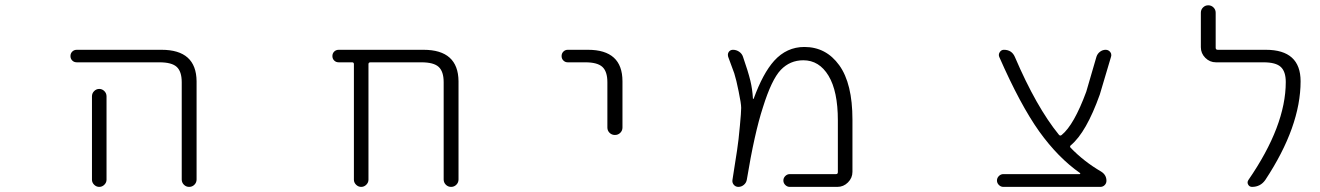

<svg xmlns="http://www.w3.org/2000/svg" viewBox="-20 -735 5040 733"><path d="M273.4 -497.1Q262.7 -497.1 255.9 -503.9Q249 -510.7 249 -521Q249 -531.2 255.9 -538.1Q262.7 -544.9 273.4 -544.9H596.7Q729.5 -544.9 730.5 -424.8V-49.8Q730.5 -38.1 722.2 -29.8Q713.9 -21.5 702.1 -21.5Q690.4 -21.5 682.1 -29.8Q673.8 -38.1 673.8 -49.8V-420.9Q673.8 -461.9 654.8 -479.5Q635.7 -497.1 588.9 -497.1ZM386.7 -367.2V-72.3V-48.8Q386.7 -38.1 378.4 -29.8Q370.1 -21.5 358.9 -21.5Q347.7 -21.5 339.4 -29.8Q331.1 -38.1 331.1 -48.8V-72.3V-367.2Q331.1 -378.9 339.4 -387.2Q347.7 -395.5 358.9 -395.5Q370.1 -395.5 378.4 -387.2Q386.7 -378.9 386.7 -367.2Z M1673.8 -420.9Q1673.8 -461.9 1654.8 -479.5Q1635.7 -497.1 1588.9 -497.1H1394.5Q1386.7 -497.1 1386.7 -490.2V-48.8Q1386.7 -38.1 1378.4 -29.8Q1370.1 -21.5 1358.9 -21.5Q1347.7 -21.5 1339.4 -29.8Q1331.1 -38.1 1331.1 -48.8V-490.2Q1331.1 -497.1 1324.2 -497.1H1273.4Q1262.7 -497.1 1255.9 -503.9Q1249 -510.7 1249 -521Q1249 -531.2 1255.9 -538.1Q1262.7 -544.9 1273.4 -544.9H1596.7Q1729.5 -544.9 1730.5 -424.8V-49.8Q1730.5 -38.1 1722.2 -29.8Q1713.9 -21.5 1702.1 -21.5Q1690.4 -21.5 1682.1 -29.8Q1673.8 -38.1 1673.8 -49.8Z M2147.5 -497.1Q2137.7 -497.1 2130.9 -503.9Q2124 -510.7 2124 -521Q2124 -531.2 2130.9 -538.1Q2137.7 -544.9 2147.5 -544.9H2224.6Q2356.4 -544.9 2356.4 -424.8V-248Q2356.4 -236.3 2348.1 -228Q2339.8 -219.7 2327.6 -219.7Q2315.4 -219.7 2307.1 -228Q2298.8 -236.3 2298.8 -248V-420.9Q2298.8 -461.9 2279.8 -479.5Q2260.7 -497.1 2214.8 -497.1Z M2995.1 -21.5Q2985.4 -21.5 2978 -28.8Q2970.7 -36.1 2970.7 -45.9Q2970.7 -55.7 2978 -63Q2985.4 -70.3 2995.1 -70.3H3171.9Q3178.7 -70.3 3178.7 -78.1V-275.4Q3178.7 -386.7 3143.1 -445.8Q3107.4 -504.9 3046.9 -504.9Q2996.1 -504.9 2960.9 -468.3Q2925.8 -431.6 2892.6 -325.2Q2860.4 -226.6 2831.1 -48.8Q2829.1 -37.1 2819.8 -29.3Q2810.5 -21.5 2798.8 -21.5Q2788.1 -21.5 2781.2 -29.8Q2774.4 -38.1 2776.4 -48.8Q2789.1 -127.9 2793.9 -161.1Q2799.8 -199.2 2804.7 -254.9Q2809.6 -305.7 2809.6 -323.2Q2809.6 -339.8 2799.8 -386.7Q2791 -430.7 2783.2 -455.1Q2776.4 -473.6 2759.8 -518.6Q2758.8 -522.5 2758.8 -525.4Q2758.8 -531.2 2761.7 -536.1Q2767.6 -544.9 2778.3 -544.9Q2791 -544.9 2801.8 -537.6Q2812.5 -530.3 2816.4 -518.6Q2835.9 -462.9 2844.7 -426.8Q2852.5 -394.5 2854.5 -358.4Q2854.5 -357.4 2855.5 -357.4Q2856.4 -357.4 2857.4 -358.4Q2892.6 -455.1 2935.5 -502.9Q2983.4 -555.7 3050.8 -555.7Q3133.8 -555.7 3184.1 -485.8Q3234.4 -416 3234.4 -278.3V-79.1Q3234.4 -55.7 3217.3 -38.6Q3200.2 -21.5 3176.8 -21.5Z M4101.6 -70.3Q4103.5 -70.3 4104 -71.8Q4104.5 -73.2 4103.5 -74.2Q4019.5 -132.8 3947.3 -233.4Q3875 -335 3794.9 -517.6Q3791 -527.3 3796.9 -536.1Q3802.7 -544.9 3812.5 -544.9Q3842.8 -544.9 3854.5 -517.6Q3936.5 -326.2 4022.5 -220.7Q4027.3 -214.8 4033.2 -219.7Q4080.1 -257.8 4127 -384.8L4166 -518.6Q4169.9 -530.3 4179.7 -537.6Q4189.5 -544.9 4201.2 -544.9Q4211.9 -544.9 4218.8 -536.1Q4222.7 -531.2 4222.7 -524.4Q4222.7 -521.5 4221.7 -518.6L4178.7 -374Q4127 -229.5 4068.4 -180.7Q4062.5 -175.8 4067.4 -170.9Q4118.2 -118.2 4183.6 -80.1Q4204.1 -67.4 4204.1 -44.9Q4204.1 -35.2 4197.3 -28.3Q4190.4 -21.5 4180.7 -21.5H3810.5Q3800.8 -21.5 3793.5 -28.8Q3786.1 -36.1 3786.1 -45.9Q3786.1 -55.7 3793.5 -63Q3800.8 -70.3 3810.5 -70.3Z M4812.5 -544.9Q4945.3 -544.9 4945.3 -424.8Q4945.3 -252 4810.5 -47.9Q4792 -21.5 4759.8 -21.5Q4750 -21.5 4745.1 -30.3Q4740.2 -39.1 4746.1 -47.9Q4888.7 -254.9 4888.7 -421.9Q4888.7 -461.9 4869.6 -479.5Q4850.6 -497.1 4803.7 -497.1H4622.1Q4598.6 -497.1 4581.5 -514.2Q4564.5 -531.2 4564.5 -554.7V-686.5Q4564.5 -698.2 4572.8 -706.5Q4581.1 -714.8 4592.8 -714.8Q4604.5 -714.8 4612.8 -706.5Q4621.1 -698.2 4621.1 -686.5V-552.7Q4621.1 -544.9 4628.9 -544.9Z"/></svg>

Font: Rounded-X Mgen+ 2m light
Style: Regular
Weight: 200
Designer: [Source Han Sans]
Ryoko NISHIZUKA  (kana & ideographs); Paul D. Hunt (Latin, Greek & Cyrillic); Wenlong ZHANG  (bopomofo
Version: Version 1.059.20150602